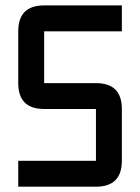

<svg xmlns="http://www.w3.org/2000/svg" viewBox="-20 -704 528 724"><path d="M439.5 -585.9H146.5V-390.6H341.8Q439.5 -390.6 439.5 -293V-97.7Q439.5 0 341.8 0H48.8V-97.7H341.8V-293H146.5Q48.8 -293 48.8 -390.6V-585.9Q48.8 -683.6 146.5 -683.6H439.5Z"/></svg>

Font: BabelStone Runic Beorhtric
Style: Regular
Weight: 400
Designer: Andrew West
Foundry: BabelStone
Version: Version 7.004;November 9, 2023